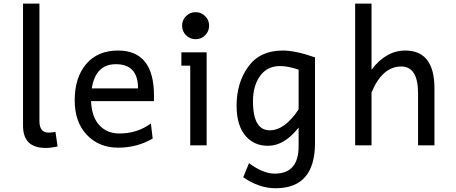

<svg xmlns="http://www.w3.org/2000/svg" viewBox="-20 -801 2515 1058"><path d="M231.4 14.2Q106.9 14.2 106.9 -108.4V-781.2H197.3V-134.8Q197.3 -70.3 246.6 -70.3Q265.1 -70.3 285.6 -74.2L297.4 6.3Q259.8 14.2 231.4 14.2Z M630.9 12.7Q525.4 12.7 458.5 -57.9Q391.6 -128.4 391.6 -248.5Q391.6 -373 454.6 -447.8Q517.6 -522.5 630.9 -522.5Q828.6 -522.5 828.6 -272.9Q828.6 -250.5 828.1 -243.7H481.9Q484.9 -157.2 527.3 -111.3Q569.3 -65.4 638.2 -65.4Q736.3 -65.4 811.5 -120.6L821.3 -37.6Q736.3 12.7 630.9 12.7ZM740.7 -314Q740.7 -447.3 618.7 -447.3Q506.8 -447.3 485.8 -314Z M1058.1 -585Q1026.9 -585 1005.1 -606.7Q983.4 -628.4 983.4 -659.7Q983.4 -690.4 1005.1 -712.2Q1026.9 -733.9 1058.1 -733.9Q1088.9 -733.9 1110.6 -712.2Q1132.3 -690.4 1132.3 -659.7Q1132.3 -628.4 1110.6 -606.7Q1088.9 -585 1058.1 -585ZM1118.7 0H1028.3V-439H979.5V-512.7H1118.7Z M1466.8 -83Q1548.8 -83 1625.5 -198.2V-417Q1567.9 -437 1522.9 -437Q1448.2 -437 1408.7 -376Q1374 -323.2 1374 -243.7Q1374 -156.2 1400.9 -116.7Q1423.8 -83 1466.8 -83ZM1498.5 236.3Q1407.7 236.3 1320.3 175.8L1352.1 98.1Q1430.2 155.8 1493.7 155.8Q1625.5 155.8 1625.5 4.9V-98.1Q1546.9 2.4 1457 2.4Q1382.8 2.4 1336.9 -47.9Q1283.7 -106 1283.7 -218.8Q1283.7 -344.7 1347.9 -433.6Q1412.1 -522.5 1537.6 -522.5Q1608.4 -522.5 1715.8 -484.9V-12.7Q1715.8 236.3 1498.5 236.3Z M2374 0H2283.7V-286.1Q2283.7 -434.6 2190.9 -434.6Q2086.9 -434.6 2027.3 -291.5V0H1937V-781.2H2027.3V-417Q2107.4 -522.5 2212.9 -522.5Q2374 -522.5 2374 -314Z"/></svg>

Font: Cadman
Style: Regular
Weight: 400
Designer: Paul James MIller
Foundry: High-Logic / Made with FontCreator
Version: Version 2.114;March 28, 2021;FontCreator 13.0.0.2683 64-bit